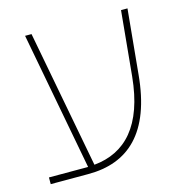

<svg xmlns="http://www.w3.org/2000/svg" viewBox="-91 -666 702 748"><g transform="rotate(-15 260.0 -292.0)"><path d="M23 0H175C336 0 443 -94 464 -324L489 -584H463L438 -323C419 -129 334 -41 207 -29L102 -584H76L181 -27C179 -27 176 -27 174 -27H23Z"/></g></svg>

Font: Noto Sans Hebrew SemiCondensed Thin
Style: Regular
Weight: 100
Width: 4
Designer: Monotype Design Team
Foundry: Monotype Imaging Inc.
Version: Version 2.004